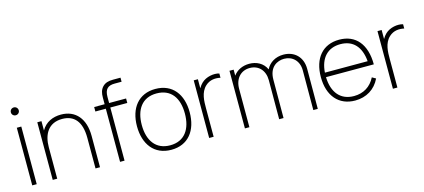

<svg xmlns="http://www.w3.org/2000/svg" viewBox="-58 -1229 3841 1738"><g transform="rotate(-15 1862.5 -360.0)"><path d="M101 -651.5C121.5 -651.5 138 -667.5 138 -688C138 -709 121.5 -725 101 -725C80 -725 64 -709 64 -688C64 -667.5 80 -651.5 101 -651.5ZM80 0H122V-540H80Z M272 0H314V-295C314 -411 364 -511 496 -511C608 -511 673 -440 673 -286V0H715V-294C715 -454 633 -552 496 -552C420 -552 351 -522.5 311 -452.5V-540H272Z M903 0H945V-498H1104V-540H945V-597C945 -670 976 -697 1039 -697H1104V-735H1034C991 -735 959 -726 935 -701C910 -674 903 -643 903 -601V-540H805V-498H903Z M1381 15C1540 15 1628 -100 1628 -271C1628 -438 1542 -555 1381 -555C1224 -555 1134 -441 1134 -271C1134 -103 1221 15 1381 15ZM1381 -27C1248 -27 1179 -124 1179 -271C1179 -413 1244 -513 1381 -513C1516 -513 1583 -418 1583 -271C1583 -126 1517 -27 1381 -27Z M1738 0H1780V-266C1780 -332 1780 -415 1837 -468C1880 -508 1933 -510 1978 -500V-540C1931 -555 1855 -543 1811 -500C1799.5 -489 1787 -473.5 1777 -455.5V-540H1738Z M2073 0H2115V-359C2115 -455 2172 -517 2256 -517C2338 -517 2395 -458 2395 -365L2394 0H2435L2436 -359C2436 -479 2514 -517 2578 -517C2655 -517 2715 -462 2715 -372L2714 0H2756L2757 -375C2757 -487 2683 -555 2581 -555C2508 -555 2448.5 -520 2419 -460.5C2389.5 -525.5 2327 -555 2261 -555C2197 -555 2144 -528 2112 -484V-540H2073Z M3104 15C3209 15 3293 -37 3337 -129L3302 -149C3262 -70 3193 -27 3104 -27C2979.5 -27 2906 -111.5 2902 -258H3350C3350 -446 3259 -555 3104 -555C2950 -555 2857 -447 2857 -270C2857 -94 2951 15 3104 15ZM3104 -513C3222 -513 3292 -437.5 3303.5 -300H2903C2912 -435.5 2984.5 -513 3104 -513Z M3460 0H3502V-266C3502 -332 3502 -415 3559 -468C3602 -508 3655 -510 3700 -500V-540C3653 -555 3577 -543 3533 -500C3521.5 -489 3509 -473.5 3499 -455.5V-540H3460Z"/></g></svg>

Font: Hauora ExtraLight
Style: Regular
Weight: 200
Designer: Mikhail Sharanda
Foundry: WCYS & Co.
Version: Version 1.010